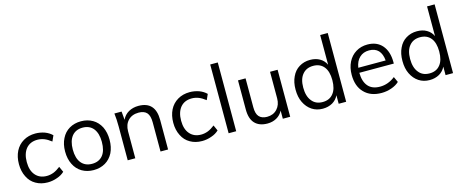

<svg xmlns="http://www.w3.org/2000/svg" viewBox="-40 -1357 4787 1985"><g transform="rotate(-15 2353.0 -364.5)"><path d="M289 7Q217 7 162 -25Q107 -56 78 -116Q48 -175 48 -252Q48 -330 78 -390Q108 -449 164 -482Q220 -515 293 -515Q343 -515 392 -498Q439 -480 470 -449L443 -389Q405 -419 370 -433Q333 -447 297 -447Q220 -447 176 -396Q132 -343 132 -252Q132 -161 176 -111Q220 -60 297 -60Q333 -60 370 -74Q405 -88 443 -118L470 -58Q438 -27 390 -11Q341 7 289 7Z M781 7Q711 7 656 -25Q602 -57 573 -116Q543 -175 543 -254Q543 -334 573 -392Q602 -451 656 -483Q711 -515 781 -515Q851 -515 906 -483Q959 -452 990 -392Q1019 -332 1019 -254Q1019 -176 990 -116Q959 -56 906 -25Q851 7 781 7ZM781 -60Q855 -60 896 -110Q936 -159 936 -254Q936 -345 895 -397Q854 -447 781 -447Q707 -447 666 -397Q625 -345 625 -254Q625 -160 666 -110Q707 -60 781 -60Z M1396 -515Q1577 -515 1577 -316V0H1496V-312Q1496 -383 1468 -415Q1439 -447 1380 -447Q1310 -447 1268 -404Q1226 -361 1226 -288V0H1145V-362Q1145 -401 1143 -436Q1141 -471 1137 -503H1214L1222 -413Q1244 -462 1291 -489Q1338 -515 1396 -515Z M1941 7Q1869 7 1814 -25Q1759 -56 1730 -116Q1700 -175 1700 -252Q1700 -330 1730 -390Q1760 -449 1816 -482Q1872 -515 1945 -515Q1995 -515 2044 -498Q2091 -480 2122 -449L2095 -389Q2057 -419 2022 -433Q1985 -447 1949 -447Q1872 -447 1828 -396Q1784 -343 1784 -252Q1784 -161 1828 -111Q1872 -60 1949 -60Q1985 -60 2022 -74Q2057 -88 2095 -118L2122 -58Q2090 -27 2042 -11Q1993 7 1941 7Z M2225 0V-736H2306V0Z M2884 -503V0H2805V-87Q2781 -41 2738 -17Q2695 7 2641 7Q2553 7 2506 -43Q2460 -92 2460 -191V-503H2541V-193Q2541 -124 2569 -93Q2598 -61 2654 -61Q2721 -61 2762 -105Q2803 -149 2803 -219V-503Z M3483 -736V0H3403V-91Q3381 -45 3337 -19Q3291 7 3233 7Q3167 7 3117 -26Q3067 -59 3038 -119Q3010 -176 3010 -256Q3010 -336 3038 -393Q3065 -452 3116 -483Q3168 -515 3233 -515Q3293 -515 3336 -490Q3380 -465 3402 -418V-736ZM3249 -60Q3323 -60 3363 -111Q3403 -160 3403 -254Q3403 -347 3363 -397Q3322 -447 3249 -447Q3175 -447 3134 -397Q3092 -348 3092 -256Q3092 -163 3134 -112Q3174 -60 3249 -60Z M4061 -254H3692Q3693 -159 3737 -109Q3780 -60 3863 -60Q3951 -60 4025 -119L4052 -60Q4020 -29 3968 -11Q3916 7 3862 7Q3744 7 3677 -63Q3610 -131 3610 -253Q3610 -330 3640 -390Q3670 -449 3724 -482Q3778 -515 3847 -515Q3947 -515 4004 -450Q4061 -384 4061 -269ZM3848 -452Q3786 -452 3746 -414Q3706 -377 3695 -307H3988Q3982 -377 3947 -415Q3911 -452 3848 -452Z M4627 -736V0H4547V-91Q4525 -45 4481 -19Q4435 7 4377 7Q4311 7 4261 -26Q4211 -59 4182 -119Q4154 -176 4154 -256Q4154 -336 4182 -393Q4209 -452 4260 -483Q4312 -515 4377 -515Q4437 -515 4480 -490Q4524 -465 4546 -418V-736ZM4393 -60Q4467 -60 4507 -111Q4547 -160 4547 -254Q4547 -347 4507 -397Q4466 -447 4393 -447Q4319 -447 4278 -397Q4236 -348 4236 -256Q4236 -163 4278 -112Q4318 -60 4393 -60Z"/></g></svg>

Font: PRinguin Sans
Style: Regular
Weight: 400
Designer: Vernon Adams
Foundry: Vernon Adams
Version: ""